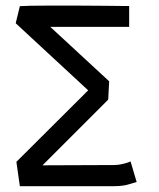

<svg xmlns="http://www.w3.org/2000/svg" viewBox="-20 -653 558 675"><path d="M156.7 -558.6 363.8 -367.2 360.4 -302.7 129.4 -71.8 381.8 -72.8Q394 -72.8 408.2 -75.9Q422.4 -79.1 430.7 -82L439 -85.4L460.4 -13.2Q456.1 -11.7 444.3 -8.3Q432.6 -4.9 426.3 -3.2Q419.9 -1.5 408 0Q396 1.5 382.8 1.5H49.8L37.6 -84L290 -335.4L35.2 -571.3L49.8 -631.3Q77.1 -633.3 149.4 -633.3H197.3H251Q292 -633.3 352.3 -632.6Q412.6 -631.8 426.3 -631.8H434.1V-558.6Z"/></svg>

Font: FantasqueSansM Nerd Font
Style: Regular
Weight: 400
Monospace: yes
Designer: Jany Belluz
Version: Version 1.8.0 ; ttfautohint (v1.8.2);Nerd Fonts 3.4.0